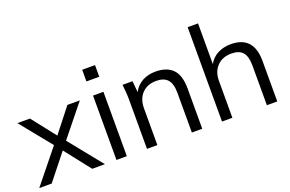

<svg xmlns="http://www.w3.org/2000/svg" viewBox="-93 -1072 2128 1407"><g transform="rotate(-20 971.0 -368.0)"><path d="M11 0 220 -259 23 -502H121L267 -316L413 -502H510L314 -259L523 0H424L267 -200L108 0Z M603 -616V-707H703V-616ZM613 0V-502H694V0Z M851 0V-386Q851 -414 848.5 -443.5Q846 -473 843 -502H921L929 -414Q954 -462 999 -486.5Q1044 -511 1102 -511Q1191 -511 1236.5 -463.5Q1282 -416 1282 -314V0H1201V-309Q1201 -380 1172.5 -412.5Q1144 -445 1084 -445Q1014 -445 973 -402Q932 -359 932 -287V0Z M1436 0V-736H1517V-419Q1542 -464 1587 -487.5Q1632 -511 1689 -511Q1867 -511 1867 -316V0H1786V-311Q1786 -380 1758.5 -412.5Q1731 -445 1670 -445Q1600 -445 1558.5 -402Q1517 -359 1517 -289V0Z"/></g></svg>

Font: Winston
Style: Regular
Weight: 400
Designer: Original fonts by Vernon Adams / Changes by Cristiano Sobral
Foundry: Original fonts by Vernon Adams / Changes by Cristiano Sobral
Version: Version 2.503;July 17, 2020;FontCreator 13.0.0.2655 64-bit